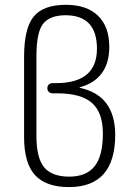

<svg xmlns="http://www.w3.org/2000/svg" viewBox="-20 -760 540 790"><path d="M129.9 -528.3V-200.2Q129.9 -110.4 161.6 -71.8Q193.4 -33.2 264.6 -33.2Q335 -33.2 369.1 -75.7Q403.3 -118.2 403.3 -210Q403.3 -296.9 358.4 -336.4Q313.5 -376 214.8 -376H196.3Q187.5 -376 181.2 -381.8Q174.8 -387.7 174.8 -397Q174.8 -406.2 180.7 -412.1Q186.5 -418 196.3 -418H210.9Q378.9 -418 378.9 -559.6Q378.9 -696.3 251 -697.3Q185.5 -697.3 157.7 -662.6Q129.9 -627.9 129.9 -528.3ZM263.7 9.8Q169.9 9.8 124.5 -39.1Q79.1 -87.9 79.1 -196.3V-526.4Q79.1 -643.6 118.7 -691.9Q158.2 -740.2 251 -740.2Q336.9 -740.2 383.3 -695.3Q429.7 -650.4 429.7 -566.4Q429.7 -501 398.9 -459Q368.2 -417 309.6 -401.4Q307.6 -401.4 307.6 -400.4Q307.6 -398.4 309.6 -398.4Q453.1 -367.2 454.1 -206.1Q454.1 9.8 263.7 9.8Z"/></svg>

Font: Rounded Mgen+ 1mn light
Style: Regular
Weight: 200
Designer: [Source Han Sans]
Ryoko NISHIZUKA  (kana & ideographs); Paul D. Hunt (Latin, Greek & Cyrillic); Wenlong ZHANG  (bopomofo
Version: Version 1.059.20150602